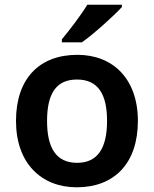

<svg xmlns="http://www.w3.org/2000/svg" viewBox="-20 -786 654 816"><path d="M498 -756V-766H351C324 -721 274 -656 243 -619V-606H328C378 -641 464 -719 498 -756ZM566 -272C566 -452 459 -553 309 -553C147 -553 48 -452 48 -272C48 -92 156 10 306 10C466 10 566 -92 566 -272ZM180 -272C180 -387 218 -448 307 -448C396 -448 435 -387 435 -272C435 -158 396 -94 308 -94C218 -94 180 -158 180 -272Z"/></svg>

Font: Noto Sans Balinese SemiBold
Style: Regular
Weight: 600
Designer: Aditya Bayu, David Williams
Foundry: David Williams
Version: Version 2.005